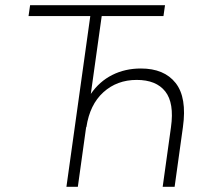

<svg xmlns="http://www.w3.org/2000/svg" viewBox="-20 -720 815 740"><path d="M96 -700H616L610 -658H372L330 -358Q363 -406 412.5 -431Q462 -456 523 -456Q613 -456 657 -400Q701 -344 685 -230L653 0H607L639 -230Q652 -323 617 -367.5Q582 -412 507 -412Q431 -412 378.5 -364.5Q326 -317 313 -230H312L280 0H236L328 -658H90Z"/></svg>

Font: Retni Sans Light
Style: Italic
Weight: 300
Italic angle: -8°
Designer: Vitaly Kuzmin
Foundry: ParaType Ltd.
Version: Version 1.00;June 10, 2019;FontCreator 11.5.0.2425 64-bit; t